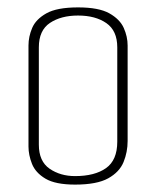

<svg xmlns="http://www.w3.org/2000/svg" viewBox="-20 -495 422 519"><path d="M183 4Q130 4 103 -12Q76 -28 66.5 -52Q57 -76 57 -99V-372Q57 -396 67 -419.5Q77 -443 105.5 -459Q134 -475 191 -475Q247 -475 275.5 -459Q304 -443 314.5 -419.5Q325 -396 325 -372V-114Q325 -84 314 -57Q303 -30 272.5 -13Q242 4 183 4ZM183 -19Q236 -19 266.5 -40.5Q297 -62 297 -112V-367Q297 -412 267.5 -432.5Q238 -453 191 -453Q145 -453 115 -433Q85 -413 85 -367V-104Q85 -59 114 -39Q143 -19 183 -19Z"/></svg>

Font: Smooch Sans Thin ExtraLight
Style: Regular
Weight: 250
Version: Version 1.010